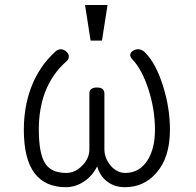

<svg xmlns="http://www.w3.org/2000/svg" viewBox="-20 -738 790 775"><path d="M205.1 -531.2Q136.7 -469.7 104.5 -381.8Q76.2 -304.7 76.2 -213.9Q76.2 -95.7 120.1 -38.1Q163.1 17.6 246.1 17.6Q284.2 17.6 318.4 -4.9Q353.5 -28.3 372.1 -66.4Q383.8 -26.4 413.1 -4.9Q442.4 17.6 484.4 17.6Q559.6 17.6 609.4 -38.1Q666 -100.6 666 -213.9Q666 -301.8 638.7 -388.7Q610.4 -481.4 565.4 -526.4Q554.7 -537.1 541 -539.1Q528.3 -540 518.6 -534.2Q507.8 -528.3 505.9 -518.6Q503.9 -508.8 514.6 -498Q552.7 -458 579.1 -377.9Q605.5 -295.9 605.5 -213.9Q605.5 -137.7 575.2 -90.8Q543 -40 485.4 -40Q452.1 -40 425.8 -70.3Q401.4 -100.6 401.4 -135.7V-360.4Q401.4 -384.8 371.1 -384.8Q340.8 -384.8 340.8 -360.4V-135.7Q340.8 -98.6 312.5 -70.3Q284.2 -40 247.1 -40Q186.5 -40 162.1 -79.1Q136.7 -118.2 136.7 -215.8Q136.7 -298.8 162.1 -366.2Q190.4 -439.5 247.1 -489.3Q257.8 -498 257.8 -509.8Q257.8 -520.5 249 -528.3Q240.2 -537.1 228.5 -539.1Q214.8 -540 205.1 -531.2ZM414.1 -717.8H323.2L345.7 -574.2H391.6Z"/></svg>

Font: Gulim
Style: Regular
Weight: 400
Version: Version 2.21